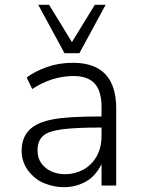

<svg xmlns="http://www.w3.org/2000/svg" viewBox="-20 -771 584 798"><path d="M245 7Q204 7 163.5 -9.5Q123 -26 94 -66Q70 -101 70 -144Q70 -197 100 -229Q130 -261 195 -274Q257 -287 402 -287V-325Q402 -394 373 -424.5Q344 -455 286 -455Q196 -455 114 -401L91 -449Q126 -475 175.5 -492.5Q225 -510 283 -510Q463 -510 463 -320V0H402V-89Q377 -38 335.5 -15.5Q294 7 245 7ZM250 -47Q291 -47 325.5 -65.5Q360 -84 381 -120Q402 -156 402 -207V-241Q294 -241 238 -233.5Q182 -226 161 -208Q136 -187 136 -147Q136 -114 152 -92Q168 -70 194 -58.5Q220 -47 250 -47ZM248 -550 139 -751H184L279 -596L374 -751H419L310 -550Z"/></svg>

Font: Winston Light
Style: Regular
Weight: 300
Designer: Original fonts by Vernon Adams / Changes by Cristiano Sobral
Foundry: Original fonts by Vernon Adams / Changes by Cristiano Sobral
Version: Version 2.503;July 17, 2020;FontCreator 13.0.0.2655 64-bit